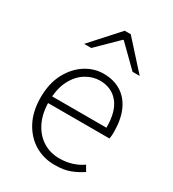

<svg xmlns="http://www.w3.org/2000/svg" viewBox="-179 -823 841 934"><g transform="rotate(30 241.5 -356.0)"><path d="M274 12Q212 12 162 -18Q112 -48 82 -104.5Q52 -161 52 -239Q52 -318 82 -374.5Q112 -431 159.5 -461.5Q207 -492 261 -492Q318 -492 359.5 -466Q401 -440 423 -390.5Q445 -341 445 -270Q445 -262 444.5 -252.5Q444 -243 442 -233H79V-271H403Q403 -363 365 -408.5Q327 -454 262 -454Q222 -454 184 -431Q146 -408 121.5 -360.5Q97 -313 97 -241Q97 -175 121 -126.5Q145 -78 186 -52.5Q227 -27 278 -27Q317 -27 349.5 -37.5Q382 -48 407 -66L425 -35Q397 -16 362 -2Q327 12 274 12ZM105 -570 244 -724H278L417 -570H377L263 -682H259L145 -570Z"/></g></svg>

Font: Source Sans 3 ExtraLight Light
Style: Regular
Weight: 300
Version: Version 3.052;hotconv 1.1.0;makeotfexe 2.6.0